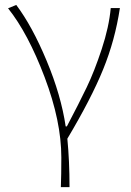

<svg xmlns="http://www.w3.org/2000/svg" viewBox="-20 -560 529 778"><path d="M261.7 198.2H226.6Q228.5 147.5 228.5 78.1Q228.5 -68.4 161.1 -246.6Q93.8 -424.8 12.7 -526.4L45.9 -540Q110.4 -454.1 168.9 -314Q227.5 -173.8 246.1 -47.9H251Q300.8 -142.6 331.5 -206.5Q362.3 -270.5 392.1 -360.8Q421.9 -451.2 428.7 -527.3H465.8Q446.3 -397.5 397.9 -278.8Q349.6 -160.2 252.9 2Q261.7 91.8 261.7 198.2Z"/></svg>

Font: Gen Shin Gothic ExtraLight
Style: Regular
Weight: 100
Designer: [Source Han Sans]
Ryoko NISHIZUKA  (kana & ideographs); Paul D. Hunt (Latin, Greek & Cyrillic); Wenlong ZHANG  (bopomofo
Version: Version 1.002.20150607